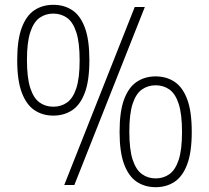

<svg xmlns="http://www.w3.org/2000/svg" viewBox="-20 -769 868 798"><path d="M201.5 -288.5Q157.5 -288.5 123.8 -310.8Q90 -333 70.8 -383.5Q51.5 -434 51.5 -519Q51.5 -603.5 70.5 -654Q89.5 -704.5 123.2 -726.8Q157 -749 201.5 -749Q246.5 -749 280.2 -726.8Q314 -704.5 332.8 -654Q351.5 -603.5 351.5 -519Q351.5 -434 332.5 -383.5Q313.5 -333 279.8 -310.8Q246 -288.5 201.5 -288.5ZM247 0 540 -740H582L289 0ZM201.5 -325.5Q234 -325.5 258.8 -343Q283.5 -360.5 297.2 -402.5Q311 -444.5 311 -518Q311 -592 297.2 -634.5Q283.5 -677 258.8 -694.8Q234 -712.5 201.5 -712.5Q169 -712.5 144.2 -694.8Q119.5 -677 105.8 -635Q92 -593 92 -520Q92 -446 105.8 -403.5Q119.5 -361 144.2 -343.2Q169 -325.5 201.5 -325.5ZM627 9Q582.5 9 548.8 -13.2Q515 -35.5 496 -86Q477 -136.5 477 -221Q477 -306 496 -356.5Q515 -407 548.8 -429.2Q582.5 -451.5 627 -451.5Q671.5 -451.5 705.2 -429.2Q739 -407 758 -356.5Q777 -306 777 -221Q777 -136.5 758 -86Q739 -35.5 705.2 -13.2Q671.5 9 627 9ZM627 -27.5Q659.5 -27.5 684.2 -45.2Q709 -63 722.8 -105Q736.5 -147 736.5 -220.5Q736.5 -294.5 722.8 -337Q709 -379.5 684.2 -397Q659.5 -414.5 627 -414.5Q594.5 -414.5 569.8 -397Q545 -379.5 531.2 -337.5Q517.5 -295.5 517.5 -222Q517.5 -148 531.2 -105.8Q545 -63.5 569.8 -45.5Q594.5 -27.5 627 -27.5Z"/></svg>

Font: Encode Sans Semi Condensed ExtraLight
Style: Regular
Weight: 200
Width: 4
Designer: Multiple Designers
Foundry: Impallari Type
Version: Version 3.000; ttfautohint (v1.8.3) -l 8 -r 50 -G 200 -x 14 